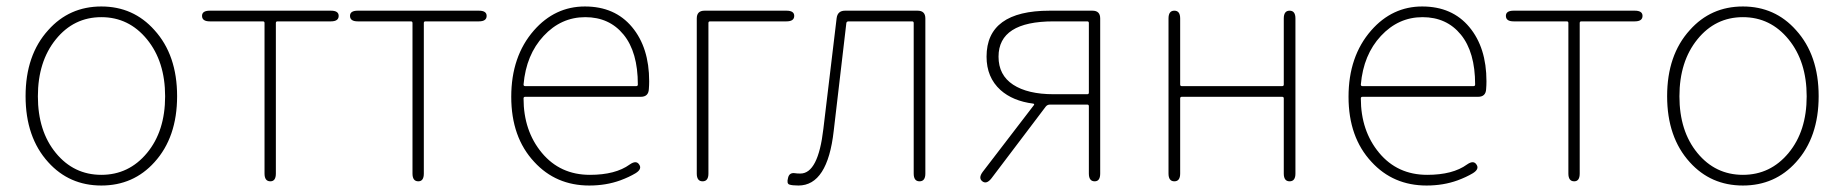

<svg xmlns="http://www.w3.org/2000/svg" viewBox="-20 -560 5696 593"><path d="M129 -59Q59 -136 59 -263Q59 -390 129 -467Q194 -540 293 -540Q392 -540 457 -467Q527 -390 527 -263Q527 -136 457 -59Q392 13 293 13Q194 13 129 -59ZM152.5 -87.5Q208 -20 293 -20Q378 -20 434 -87.5Q490 -155 490 -262.5Q490 -370 434 -438.5Q378 -507 293 -507Q208 -507 152.5 -438.5Q97 -370 97 -262.5Q97 -155 152.5 -87.5Z M815 0Q797 0 797 -24V-489Q797 -494 792 -494H628Q604 -494 604 -511Q604 -527 628 -527H1002Q1026 -527 1026 -511Q1026 -494 1002 -494H837Q832 -494 832 -489V-24Q832 0 815 0Z M1272 0Q1254 0 1254 -24V-489Q1254 -494 1249 -494H1085Q1061 -494 1061 -511Q1061 -527 1085 -527H1459Q1483 -527 1483 -511Q1483 -494 1459 -494H1294Q1289 -494 1289 -489V-24Q1289 0 1272 0Z M1800 13Q1697 13 1630 -60Q1559 -136 1559 -261Q1559 -386 1629 -466Q1694 -540 1786.5 -540Q1879 -540 1932 -476.5Q1985 -413 1985 -309Q1985 -297 1984 -285Q1983 -261 1959 -261H1602Q1597 -261 1597 -256Q1597 -156 1653.5 -88Q1710 -20 1802 -20Q1881 -20 1925 -52Q1945 -66 1954 -52Q1964 -38 1943 -25Q1923 -13 1896 -3Q1852 13 1800 13ZM1597 -299Q1597 -294 1602 -294H1945Q1950 -294 1950 -299Q1950 -399 1906 -453Q1862 -507 1787.5 -507Q1713 -507 1659 -449Q1605 -391 1597 -299Z M2150 0Q2132 0 2132 -24V-503Q2132 -527 2156 -527H2409Q2433 -527 2433 -511Q2433 -494 2409 -494H2173Q2168 -494 2168 -489V-24Q2168 0 2150 0Z M2446 13Q2427 13 2418 10Q2409 7 2414 -11Q2418 -28 2436 -25Q2441 -24 2452 -24Q2507 -24 2523 -162L2564 -504Q2567 -527 2590 -527H2814Q2838 -527 2838 -503V-24Q2838 0 2820 0Q2802 0 2802 -24V-489Q2802 -494 2797 -494H2601Q2595 -494 2594 -489L2555 -156Q2536 13 2446 13Z M3014 0Q3001 -10 3015 -29L3173 -235Q3176 -239 3171 -240Q3108 -248 3070 -282Q3027 -321 3027 -385Q3027 -527 3222 -527H3354Q3378 -527 3378 -503V-24Q3378 0 3361 0Q3343 0 3343 -24V-232Q3343 -237 3338 -237H3223Q3215 -237 3210 -231L3042 -9Q3027 10 3014 0ZM3234 -269H3338Q3343 -269 3343 -274V-489Q3343 -494 3338 -494H3234Q3064 -494 3064 -385Q3064 -328 3109 -298.5Q3154 -269 3234 -269Z M3607 0Q3589 0 3589 -24V-503Q3589 -527 3607 -527Q3625 -527 3625 -503V-299Q3625 -294 3630 -294H3940Q3945 -294 3945 -299V-503Q3945 -527 3963 -527Q3981 -527 3981 -503V-24Q3981 0 3963 0Q3945 0 3945 -24V-256Q3945 -261 3940 -261H3630Q3625 -261 3625 -256V-24Q3625 0 3607 0Z M4386 13Q4283 13 4216 -60Q4145 -136 4145 -261Q4145 -386 4215 -466Q4280 -540 4372.5 -540Q4465 -540 4518 -476.5Q4571 -413 4571 -309Q4571 -297 4570 -285Q4569 -261 4545 -261H4188Q4183 -261 4183 -256Q4183 -156 4239.5 -88Q4296 -20 4388 -20Q4467 -20 4511 -52Q4531 -66 4540 -52Q4550 -38 4529 -25Q4509 -13 4482 -3Q4438 13 4386 13ZM4183 -299Q4183 -294 4188 -294H4531Q4536 -294 4536 -299Q4536 -399 4492 -453Q4448 -507 4373.5 -507Q4299 -507 4245 -449Q4191 -391 4183 -299Z M4842 0Q4824 0 4824 -24V-489Q4824 -494 4819 -494H4655Q4631 -494 4631 -511Q4631 -527 4655 -527H5029Q5053 -527 5053 -511Q5053 -494 5029 -494H4864Q4859 -494 4859 -489V-24Q4859 0 4842 0Z M5199 -59Q5129 -136 5129 -263Q5129 -390 5199 -467Q5264 -540 5363 -540Q5462 -540 5527 -467Q5597 -390 5597 -263Q5597 -136 5527 -59Q5462 13 5363 13Q5264 13 5199 -59ZM5222.5 -87.5Q5278 -20 5363 -20Q5448 -20 5504 -87.5Q5560 -155 5560 -262.5Q5560 -370 5504 -438.5Q5448 -507 5363 -507Q5278 -507 5222.5 -438.5Q5167 -370 5167 -262.5Q5167 -155 5222.5 -87.5Z"/></svg>

Font: Resource Han Rounded KR ExtraLight
Style: Regular
Weight: 250
Designer: Cyano Hao (round all glyphs); Ryoko NISHIZUKA 西塚涼子 (kana, bopomofo & ideographs); Paul D. Hunt (Latin, Greek & Cyrillic)
Foundry: Cyano Hao
Version: 0.990